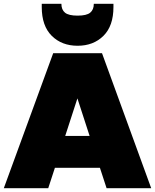

<svg xmlns="http://www.w3.org/2000/svg" viewBox="-20 -987 813 1007"><path d="M504 -107H268L233 0H0L259 -708H515L773 0H539ZM450 -274 386 -471 322 -274ZM387 -747Q304 -747 251.5 -799Q199 -851 199 -950V-967H302Q302 -936 321 -920.5Q340 -905 387 -905Q434 -905 453 -920.5Q472 -936 472 -967H575V-950Q575 -851 522.5 -799Q470 -747 387 -747Z"/></svg>

Font: Poppins Black A&M
Style: Regular
Weight: 900
Designer: Ninad Kale (Devanagari), Jonny Pinhorn (Latin)
Foundry: Indian Type Foundry
Version: 4.004